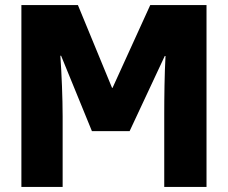

<svg xmlns="http://www.w3.org/2000/svg" viewBox="-20 -734 896 754"><path d="M64 0H226V-277C226 -348 222 -445 217 -515H220L341 -219H489L627 -514H630C626 -445 625 -349 625 -283V0H791V-714H570L422 -389H420L286 -714H64Z"/></svg>

Font: Noto Sans Condensed Black
Style: Regular
Weight: 900
Width: 3
Designer: Monotype Design Team
Foundry: Monotype Imaging Inc.
Version: Version 2.013